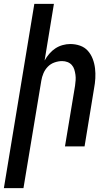

<svg xmlns="http://www.w3.org/2000/svg" viewBox="-52 -755 572 990"><path d="M-32 215 125 -735H226L178 -443Q188 -461 202 -477.5Q216 -494 233.5 -505.5Q251 -517 271 -522.5Q291 -528 310 -528Q337 -528 361 -519.5Q385 -511 401 -493Q417 -475 426 -451.5Q435 -428 438 -402.5Q441 -377 439.5 -351Q438 -325 433 -299L384 0H283L335 -313Q337 -327 338 -341.5Q339 -356 337 -370Q335 -384 331 -397Q327 -410 318 -420Q309 -430 296 -435Q283 -440 268 -440Q249 -440 229 -433Q209 -426 194.5 -411Q180 -396 172 -377Q164 -358 161 -339L69 215Z"/></svg>

Font: Iosevka Semibold
Style: Italic
Weight: 600
Italic angle: -9°
Monospace: yes
Designer: Belleve Invis
Foundry: Belleve Invis
Version: Version 32.5.0; ttfautohint (v1.8.4)